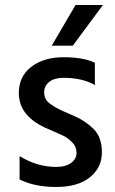

<svg xmlns="http://www.w3.org/2000/svg" viewBox="-20 -740 459 765"><path d="M270 -558H186L281 -720H390ZM58 -25V-118Q128 -75 203 -75Q242 -75 263.5 -91Q285 -107 285 -131Q285 -155 268 -172.5Q251 -190 233.5 -198.5Q216 -207 174 -225Q55 -274 55 -369Q55 -436 105 -474Q155 -512 233.5 -512Q312 -512 358 -490V-401Q309 -430 232 -430Q197 -430 176.5 -414Q156 -398 156 -372Q156 -341 182 -325Q190 -320 194.5 -316.5Q199 -313 209.5 -308Q220 -303 225 -300Q240 -293 279.5 -276Q319 -259 352.5 -226.5Q386 -194 386 -133Q386 -72 338 -33.5Q290 5 204 5Q118 5 58 -25Z"/></svg>

Font: Hind Guntur Medium
Style: Regular
Weight: 500
Designer: Manushi Parikh, Hitesh Malaviya
Foundry: Indian Type Foundry
Version: Version 1.000;PS 1.0;hotconv 1.0.86;makeotf.lib2.5.63406; tt